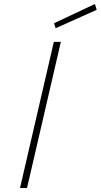

<svg xmlns="http://www.w3.org/2000/svg" viewBox="-20 -939 503 959"><path d="M80 0 249 -730H284L115 0ZM258 -798 250 -823 454 -919 463 -890Z"/></svg>

Font: Titillium Web ExtraLight
Style: Italic
Weight: 275
Italic angle: -13°
Version: Version 1.002;PS 57.000;hotconv 1.0.70;makeotf.lib2.5.55311